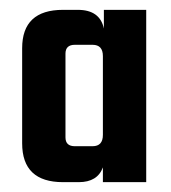

<svg xmlns="http://www.w3.org/2000/svg" viewBox="-20 -656 347 390"><path d="M191 -636H277V-286H189V-316Q178 -286 140 -286H108Q25 -286 25 -365V-558Q25 -636 108 -636H138Q183 -636 191 -598ZM132 -359H168Q189 -359 189 -382V-542Q189 -565 168 -565H132Q113 -565 113 -547V-377Q113 -359 132 -359Z"/></svg>

Font: Teko SemiBold
Style: Regular
Weight: 600
Designer: Manushi Parikh, Jonny Pinhorn
Foundry: Indian Type Foundry
Version: Version 1.106;PS 1.0;hotconv 1.0.78;makeotf.lib2.5.61930; tt